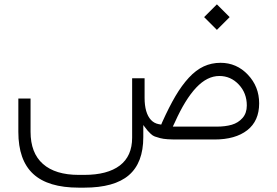

<svg xmlns="http://www.w3.org/2000/svg" viewBox="-20 -635 1263 874"><path d="M909.2 -557.1 967.3 -615.2 1025.4 -557.1 967.3 -499ZM638.2 -189Q638.2 -155.3 645.5 -129.9Q652.8 -104.5 667.2 -89.1Q681.6 -73.7 702.6 -69.8L713.9 -67.9L718.3 -78.6Q750 -148.9 778.8 -197.8Q807.6 -246.6 839.8 -281.5Q872.1 -316.4 907.5 -332.8Q942.9 -349.1 983.9 -349.1Q1057.1 -349.1 1108.4 -294.9Q1159.7 -240.7 1159.7 -164.6Q1159.7 -84.5 1105.5 -42.2Q1051.3 0 956.1 0H790Q762.7 0 743.2 -1.2Q723.6 -2.4 708.7 -6.3Q693.8 -10.3 684.6 -13.7Q675.3 -17.1 666.3 -25.6Q657.2 -34.2 652.3 -40Q647.5 -45.9 637.7 -58.6Q634.3 -63.5 632.3 -65.9V-27.8V-10.7Q632.3 106 566.4 162.6Q500.5 219.2 363.3 219.2H338.4Q198.7 219.2 131.1 156.7Q63.5 94.2 63.5 -34.7V-186.5H119.1V-35.2Q119.1 61.5 175.5 111.3Q231.9 161.1 338.4 161.1H363.3Q469.2 161.1 525.4 118.4Q581.5 75.7 581.5 -8.3V-278.8H638.2ZM1103.5 -154.8Q1103.5 -211.4 1066.9 -250.2Q1030.3 -289.1 978.5 -289.1Q922.9 -289.1 872.8 -235.8Q822.8 -182.6 776.4 -79.1L766.6 -58.6H789.6H965.8Q1005.4 -58.6 1034.9 -67.1Q1064.5 -75.7 1084 -97.9Q1103.5 -120.1 1103.5 -154.8Z"/></svg>

Font: Shabnam Thin FD-WOL
Style: Thin-FD-WOL
Weight: 100
Foundry: DejaVu fonts team - Redesigned by Saber Rastikerdar - Based on Vazir font
Version: Version 5.0.1